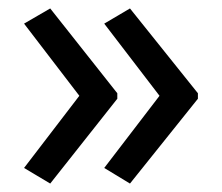

<svg xmlns="http://www.w3.org/2000/svg" viewBox="-20 -491 527 455"><path d="M99 -56 37 -93 168 -264 37 -435 99 -471 258 -270V-257ZM288 -56 227 -93 358 -264 227 -435 288 -471 449 -270V-257Z"/></svg>

Font: Noto Sans Display
Style: Regular
Weight: 400
Designer: Monotype Design team
Foundry: Monotype Imaging Inc.
Version: Version 1.000